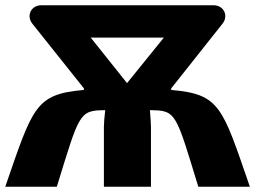

<svg xmlns="http://www.w3.org/2000/svg" viewBox="-31 -710 970 730"><path d="M-11 0H185C271 -278 269 -291 369 -291C366 -265 364 -241 364 -227V0H543V-227C543 -241 541 -265 539 -291C640 -291 637 -280 723 0H919C814 -304 806 -352 620 -368V-374L815 -620C839 -650 820 -690 781 -690H126C87 -690 68 -650 92 -620L288 -374V-368C103 -352 94 -304 -11 0ZM452 -394 314 -567H592Z"/></svg>

Font: Exo 2 Extra Bold
Style: Regular
Weight: 800
Designer: Natanael Gama
Version: Version 1.001;PS 001.001;hotconv 1.0.88;makeotf.lib2.5.64775